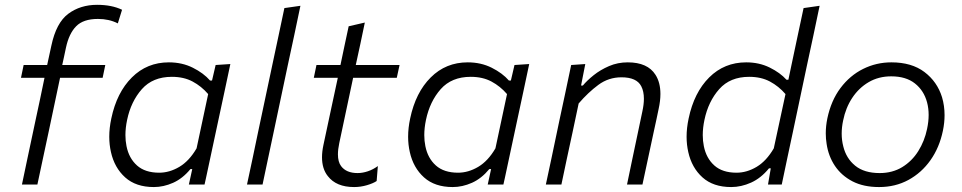

<svg xmlns="http://www.w3.org/2000/svg" viewBox="-20 -765 3988 796"><path d="M71 0Q82.5 -56 93.5 -107Q104.5 -158 117.5 -220L128 -269.5Q137 -311 146 -353.5Q154.5 -395.5 164.5 -442.5H67L78 -495.5H175.5L193 -576Q213 -670.5 263 -707.8Q313 -745 382.5 -745Q443.5 -745 486 -724.5L468.5 -668Q432.5 -686.5 386 -686.5Q325.5 -686.5 295.8 -656.2Q266 -626 253.5 -567.5Q249.5 -549.5 245 -527.5Q240.5 -505 238 -495.5H416.5L405.5 -442.5H229L182 -220Q168.5 -158 157.8 -107Q147 -56 135 0Z M763 0Q766 -12.5 768.5 -25L777 -64H769.5Q737.5 -25 697.8 -7.2Q658 10.5 618 10.5Q543.5 10.5 499 -29.5Q454.5 -69.5 440 -134.5Q433 -165 433 -198Q433 -234.5 441.5 -274Q464 -381.5 526.8 -444Q589.5 -506.5 680 -506.5Q735 -506.5 779.5 -484.2Q824 -462 851 -431H859L874 -495.5L935 -499.5Q922.5 -441 911 -386.5Q899 -331.5 886 -270L834 -27L828 0ZM640 -49Q682.5 -49 723.5 -73.2Q764.5 -97.5 795 -150L843 -375Q815 -407.5 778.5 -427Q742 -446.5 692.5 -446.5Q613.5 -446.5 568.2 -395.5Q523 -344.5 507 -268Q500 -235 500 -205Q500 -181 504.5 -159Q514.5 -109 548 -79Q581.5 -49 640 -49Z M1004 0Q1016 -55.5 1027 -107.5Q1037.5 -159 1050.5 -220L1108.5 -493.5Q1121.5 -556 1134.5 -615.5Q1147 -675 1159 -731.5L1225.5 -741Q1212.5 -680 1200 -619.5Q1187 -559 1173 -494L1115 -219.5Q1102 -157.5 1091 -106.5Q1080 -55.5 1068.5 0Z M1448 10.5Q1374 10.5 1339 -35Q1315 -65 1315 -113Q1315 -136.5 1321 -164.5Q1338 -245 1353 -314.5Q1368 -384 1380.5 -442.5H1281L1292 -495.5H1391.5Q1400.5 -538 1408.5 -576.5Q1416.5 -614.5 1425.5 -656L1492.5 -671.5Q1482 -622 1474 -583Q1465.5 -543.5 1455 -495.5H1636.5L1625 -442.5H1444L1386.5 -171.5Q1381 -145.5 1381 -125Q1381 -94 1394 -76.5Q1415.5 -47.5 1462.5 -47.5Q1483 -47.5 1504.8 -54.8Q1526.5 -62 1546.5 -76.5L1541.5 -14.5Q1527.5 -5 1501.2 2.8Q1475 10.5 1448 10.5Z M2002 0Q2005 -12.5 2007.5 -25L2016 -64H2008.5Q1976.5 -25 1936.8 -7.2Q1897 10.5 1857 10.5Q1782.5 10.5 1738 -29.5Q1693.5 -69.5 1679 -134.5Q1672 -165 1672 -198Q1672 -234.5 1680.5 -274Q1703 -381.5 1765.8 -444Q1828.5 -506.5 1919 -506.5Q1974 -506.5 2018.5 -484.2Q2063 -462 2090 -431H2098L2113 -495.5L2174 -499.5Q2161.5 -441 2150 -386.5Q2138 -331.5 2125 -270L2073 -27L2067 0ZM1879 -49Q1921.5 -49 1962.5 -73.2Q2003.5 -97.5 2034 -150L2082 -375Q2054 -407.5 2017.5 -427Q1981 -446.5 1931.5 -446.5Q1852.5 -446.5 1807.2 -395.5Q1762 -344.5 1746 -268Q1739 -235 1739 -205Q1739 -181 1743.5 -159Q1753.5 -109 1787 -79Q1820.5 -49 1879 -49Z M2243 0Q2255 -56 2266 -107.5Q2277 -159 2289.5 -219.5L2300 -269.5Q2310 -316.5 2322.5 -374.5Q2334.5 -432.5 2348 -495.5L2406.5 -499.5L2389 -410.5H2396.5Q2413.5 -431 2441.2 -453.2Q2469 -475.5 2505 -491Q2541 -506.5 2582.5 -506.5Q2665 -506.5 2697.5 -455Q2718 -423 2718 -375.5Q2718 -347 2710.5 -313Q2706 -292 2701.5 -270Q2696.5 -248 2690.5 -219.5Q2677.5 -159 2666.5 -107.5Q2655.5 -56 2643.5 0H2579.5Q2591 -56 2601.8 -107Q2612.5 -158 2625 -217L2643 -302.5Q2649.5 -332 2649.5 -355.5Q2649.5 -386.5 2638.5 -407.5Q2619.5 -444.5 2556.5 -444.5Q2503 -444.5 2460.5 -413Q2418 -381.5 2379 -336L2354 -218Q2341 -158 2330 -106.8Q2319 -55.5 2307.5 0Z M3011.5 10.5Q2937 10.5 2892.5 -29.5Q2848 -69.5 2833.5 -134.5Q2826.5 -165 2826.5 -198Q2826.5 -234.5 2835 -274Q2857.5 -381.5 2920.2 -444Q2983 -506.5 3073.5 -506.5Q3127.5 -506.5 3171 -485Q3214.5 -463.5 3240.5 -434.5H3248.5L3261 -494Q3274 -556 3286.8 -615.8Q3299.5 -675.5 3311.5 -731.5L3378 -741Q3365 -680.5 3352.5 -619.5Q3339.5 -558.5 3325.5 -494L3267.5 -219.5Q3254.5 -157.5 3243.5 -107Q3232.5 -56 3221 0H3164L3175.5 -67H3168Q3135 -26.5 3094 -8Q3053 10.5 3011.5 10.5ZM3033.5 -49Q3076 -49 3116.8 -73.2Q3157.5 -97.5 3188 -150L3236.5 -375Q3208.5 -407.5 3172 -427Q3135.5 -446.5 3086 -446.5Q3007 -446.5 2961.8 -395.5Q2916.5 -344.5 2900.5 -268Q2893.5 -235 2893.5 -205Q2893.5 -181 2898 -159Q2908 -109 2941.5 -79Q2975 -49 3033.5 -49Z M3624.5 10.5Q3560 10.5 3514.2 -13.2Q3468.5 -37 3441.5 -77.2Q3414.5 -117.5 3407 -168.5Q3403.5 -190 3403.5 -212Q3403.5 -242.5 3410 -274Q3425.5 -348 3464.5 -400Q3503.5 -452 3558.2 -479.2Q3613 -506.5 3675.5 -506.5Q3759.5 -506.5 3812.5 -466.5Q3865.5 -426.5 3885.5 -362Q3896 -326.5 3896 -287.5Q3896 -256 3889 -222.5Q3874.5 -153 3837.5 -100.8Q3800.5 -48.5 3746.2 -19Q3692 10.5 3624.5 10.5ZM3627 -47.5Q3680 -47.5 3720.5 -72.2Q3761 -97 3787 -138.5Q3813 -180 3823.5 -230.5Q3830 -261 3830 -288.5Q3830 -316 3823.5 -340.5Q3810.5 -389.5 3773.2 -419Q3736 -448.5 3675 -448.5Q3622.5 -448.5 3581.5 -424.5Q3540.5 -400.5 3513.2 -359.2Q3486 -318 3475.5 -265.5Q3469.5 -237.5 3469.5 -211Q3469.5 -184 3476 -158.5Q3488 -108.5 3525.5 -78Q3563 -47.5 3627 -47.5Z"/></svg>

Font: Heraclito Light
Style: Italic
Weight: 300
Italic angle: -12°
Designer: Kostas Bartsokas (font) & Cristiano Sobral (main changes)
Foundry: Kostas Bartsokas (font) & Cristiano Sobral (main changes)
Version: Version 1.00;July 8, 2020;FontCreator 13.0.0.2655 64-bit